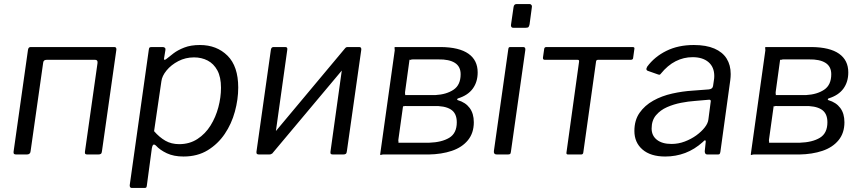

<svg xmlns="http://www.w3.org/2000/svg" viewBox="-20 -762 4242 947"><path d="M61 0Q52 0 49 -3Q46 -6 47 -14L118 -516Q120 -530 131 -530H544Q555 -530 554 -517L483 -17Q482 -7 478 -3.5Q474 0 464 0H412Q403 0 400.5 -3Q398 -6 399 -14L461 -451Q462 -459 459 -463Q456 -467 449 -467H211Q203 -467 198.5 -464Q194 -461 193 -453L131 -17Q130 0 112 0Z M629 165Q624 165 621.5 160.5Q619 156 620 150L714 -517Q715 -525 717.5 -527.5Q720 -530 730 -530H782Q789 -530 793 -526.5Q797 -523 796 -516L789 -473Q788 -467 792 -467Q796 -467 803 -473Q815 -483 836 -499Q857 -515 889 -527.5Q921 -540 966 -540Q1049 -540 1102 -487.5Q1155 -435 1155 -330Q1155 -272 1138.5 -211.5Q1122 -151 1088.5 -101.5Q1055 -52 1004.5 -21Q954 10 885 10Q837 10 803 -6Q769 -22 749 -44Q740 -52 735.5 -47.5Q731 -43 729 -31L704 155Q703 161 701 163Q699 165 693 165H629ZM864 -51Q915 -51 954 -76.5Q993 -102 1018.5 -143Q1044 -184 1057 -233Q1070 -282 1070 -329Q1070 -382 1052 -415Q1034 -448 1004 -463.5Q974 -479 937 -479Q895 -479 859.5 -460.5Q824 -442 801.5 -414.5Q779 -387 776 -361L740 -115Q766 -85 795.5 -68Q825 -51 864 -51Z M1397 -517 1327 -17Q1325 0 1308 0H1259Q1250 0 1247 -3Q1244 -6 1245 -14L1316 -516Q1318 -530 1329 -530H1387Q1399 -530 1397 -517ZM1762 -517 1691 -17Q1690 -7 1686 -3.5Q1682 0 1672 0H1623Q1614 0 1611.5 -3Q1609 -6 1610 -14L1680 -516Q1682 -530 1694 -530H1752Q1763 -530 1762 -517ZM1683 -525 1727 -487 1322 -4 1280 -43Z M1855 0 1927 -514Q1927 -522 1926 -526Q1925 -530 1929 -530H2155Q2245 -529 2290.5 -497Q2336 -465 2336 -405Q2336 -358 2312 -325Q2288 -292 2240 -277Q2236 -276 2235 -272.5Q2234 -269 2238 -268Q2276 -257 2296.5 -229.5Q2317 -202 2317 -159Q2317 -106 2288 -70.5Q2259 -35 2208.5 -18Q2158 -1 2094 0H1870Q1864 0 1860 2Q1856 4 1855 0ZM2096 -58Q2159 -60 2196 -82.5Q2233 -105 2233 -159Q2233 -204 2203 -222.5Q2173 -241 2116 -239H1984Q1977 -240 1973 -238Q1969 -236 1968 -239L1945 -74Q1944 -68 1945.5 -63Q1947 -58 1943 -58ZM2127 -293Q2182 -296 2217 -319.5Q2252 -343 2252 -396Q2252 -434 2223.5 -452Q2195 -470 2142 -469H2016Q2010 -469 2005.5 -467Q2001 -465 2000 -469L1978 -309Q1977 -302 1978.5 -297.5Q1980 -293 1976 -293Z M2500 -14Q2499 -5 2496 -2.5Q2493 0 2482 0H2431Q2422 0 2418.5 -4.5Q2415 -9 2416 -17L2487 -519Q2488 -526 2490 -528Q2492 -530 2498 -530H2561Q2567 -530 2569.5 -526Q2572 -522 2571 -515ZM2592 -642Q2590 -633 2587 -629Q2584 -625 2573 -625H2512Q2504 -625 2501.5 -630.5Q2499 -636 2501 -644L2513 -727Q2515 -742 2528 -742H2593Q2598 -742 2601.5 -737Q2605 -732 2603 -724Z M3091 -467H2930Q2921 -467 2920 -459L2857 -10Q2856 0 2846 0H2782Q2772 0 2774 -10L2836 -457Q2837 -463 2835 -465Q2833 -467 2828 -467H2667Q2657 -467 2658 -478L2664 -520Q2665 -530 2675 -530H3100Q3111 -530 3109 -521L3103 -478Q3103 -467 3091 -467Z M3447 -62Q3406 -25 3359.5 -7.5Q3313 10 3261 10Q3189 10 3149 -24.5Q3109 -59 3109 -116Q3109 -169 3134.5 -205.5Q3160 -242 3202 -265.5Q3244 -289 3295.5 -300.5Q3347 -312 3397 -315L3476 -321Q3495 -323 3497 -338L3501 -365Q3502 -371 3502.5 -376Q3503 -381 3503 -387Q3503 -431 3474.5 -455.5Q3446 -480 3396 -480Q3352 -480 3312.5 -460Q3273 -440 3239 -398Q3236 -394 3233.5 -393.5Q3231 -393 3225 -395L3174 -413Q3170 -415 3168.5 -419Q3167 -423 3172 -433Q3208 -482 3266.5 -511Q3325 -540 3402 -540Q3463 -540 3503.5 -522.5Q3544 -505 3564 -473Q3584 -441 3584 -397Q3584 -390 3583.5 -382.5Q3583 -375 3582 -367L3533 -12Q3531 -4 3529 -2Q3527 0 3519 0H3469Q3462 0 3459 -4.5Q3456 -9 3456 -16L3461 -64Q3460 -77 3447 -62ZM3485 -257Q3487 -265 3484.5 -268Q3482 -271 3475 -270L3406 -264Q3376 -262 3339.5 -255Q3303 -248 3270 -233.5Q3237 -219 3215.5 -193.5Q3194 -168 3194 -128Q3194 -93 3220 -72.5Q3246 -52 3292 -52Q3326 -52 3357.5 -64Q3389 -76 3414 -94Q3440 -113 3456 -133.5Q3472 -154 3474 -173Z M3683 0 3755 -514Q3755 -522 3754 -526Q3753 -530 3757 -530H3983Q4073 -529 4118.5 -497Q4164 -465 4164 -405Q4164 -358 4140 -325Q4116 -292 4068 -277Q4064 -276 4063 -272.5Q4062 -269 4066 -268Q4104 -257 4124.5 -229.5Q4145 -202 4145 -159Q4145 -106 4116 -70.5Q4087 -35 4036.5 -18Q3986 -1 3922 0H3698Q3692 0 3688 2Q3684 4 3683 0ZM3924 -58Q3987 -60 4024 -82.5Q4061 -105 4061 -159Q4061 -204 4031 -222.5Q4001 -241 3944 -239H3812Q3805 -240 3801 -238Q3797 -236 3796 -239L3773 -74Q3772 -68 3773.5 -63Q3775 -58 3771 -58ZM3955 -293Q4010 -296 4045 -319.5Q4080 -343 4080 -396Q4080 -434 4051.5 -452Q4023 -470 3970 -469H3844Q3838 -469 3833.5 -467Q3829 -465 3828 -469L3806 -309Q3805 -302 3806.5 -297.5Q3808 -293 3804 -293Z"/></svg>

Font: Libre Franklin
Style: Italic
Weight: 400
Italic angle: -8°
Designer: Pablo Impallari, Rodrigo Fuenzalida, Nhung Nguyen
Foundry: Impallari Type
Version: Version 3.000